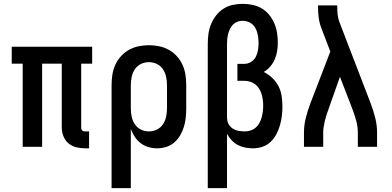

<svg xmlns="http://www.w3.org/2000/svg" viewBox="-20 -763 2040 998"><path d="M443 8H423Q399 8 376.5 2.5Q354 -3 336 -18Q318 -33 309.5 -55.5Q301 -78 301 -101V-432H199V0H98V-432H41V-520H459V-432H402V-101Q402 -97 403 -92.5Q404 -88 407 -85Q410 -82 414 -81Q418 -80 423 -80H443Z M560 215V-320Q560 -347 564 -374Q568 -401 579 -425.5Q590 -450 608.5 -470.5Q627 -491 650.5 -504Q674 -517 700.5 -522.5Q727 -528 754 -528Q781 -528 807.5 -522.5Q834 -517 857.5 -504Q881 -491 899.5 -470.5Q918 -450 929 -425.5Q940 -401 944 -374Q948 -347 948 -320V-200Q948 -176 945.5 -151.5Q943 -127 936 -104Q929 -81 916.5 -59.5Q904 -38 886 -22.5Q868 -7 844.5 0.5Q821 8 796 8Q774 8 751.5 1.5Q729 -5 711 -19Q693 -33 680.5 -52Q668 -71 660 -93V215ZM754 -80Q776 -80 795.5 -89.5Q815 -99 827 -117Q839 -135 843.5 -156.5Q848 -178 848 -200V-320Q848 -342 843.5 -363.5Q839 -385 827 -403Q815 -421 795.5 -430.5Q776 -440 754 -440Q732 -440 712.5 -430.5Q693 -421 681 -403Q669 -385 664.5 -363.5Q660 -342 660 -320V-200Q660 -178 664.5 -156.5Q669 -135 681 -117Q693 -99 712.5 -89.5Q732 -80 754 -80Z M1060 215V-535Q1060 -561 1063.5 -587Q1067 -613 1077 -637.5Q1087 -662 1103.5 -683Q1120 -704 1142 -718Q1164 -732 1190 -737.5Q1216 -743 1242 -743Q1268 -743 1293.5 -737.5Q1319 -732 1341 -719Q1363 -706 1379.5 -685.5Q1396 -665 1406 -641.5Q1416 -618 1420 -592.5Q1424 -567 1424 -541Q1424 -519 1420.5 -497Q1417 -475 1408 -454.5Q1399 -434 1384.5 -417Q1370 -400 1351 -389Q1375 -377 1395 -358Q1415 -339 1427.5 -315Q1440 -291 1444 -264Q1448 -237 1448 -209Q1448 -184 1445 -159.5Q1442 -135 1435 -111Q1428 -87 1416 -64.5Q1404 -42 1386 -25Q1368 -8 1344 0Q1320 8 1295 8Q1274 8 1254 4Q1234 0 1216 -9.5Q1198 -19 1183.5 -34.5Q1169 -50 1160 -68V215ZM1253 -80Q1268 -80 1283 -85Q1298 -90 1309.5 -100Q1321 -110 1328.5 -124Q1336 -138 1340 -152.5Q1344 -167 1346 -182.5Q1348 -198 1348 -214Q1348 -229 1346 -244Q1344 -259 1339.5 -274Q1335 -289 1327 -302Q1319 -315 1307 -324.5Q1295 -334 1280 -338.5Q1265 -343 1250 -343H1214V-431H1250Q1268 -431 1284.5 -441Q1301 -451 1309.5 -467.5Q1318 -484 1321 -502.5Q1324 -521 1324 -539Q1324 -553 1322.5 -566Q1321 -579 1317.5 -592Q1314 -605 1307.5 -617Q1301 -629 1291 -637.5Q1281 -646 1268 -650.5Q1255 -655 1242 -655Q1228 -655 1215 -650.5Q1202 -646 1192.5 -636.5Q1183 -627 1176.5 -614.5Q1170 -602 1166.5 -589Q1163 -576 1161.5 -562.5Q1160 -549 1160 -535V-150L1161 -142Q1162 -127 1171 -113.5Q1180 -100 1193 -92.5Q1206 -85 1221.5 -82.5Q1237 -80 1253 -80Z M1560 0V-74Q1560 -112 1569.5 -150Q1579 -188 1593 -225L1697 -495L1650 -618Q1640 -644 1636.5 -672Q1633 -700 1633 -728V-735H1733V-728Q1733 -708 1735 -688Q1737 -668 1744 -649L1907 -225Q1921 -188 1930.5 -150Q1940 -112 1940 -74V0H1840V-74Q1840 -104 1832 -134Q1824 -164 1813 -193L1747 -364L1687 -194Q1682 -180 1677 -165Q1672 -150 1668.5 -135Q1665 -120 1662.5 -104.5Q1660 -89 1660 -74V0Z"/></svg>

Font: Iosevka Term Curly Semibold
Style: Regular
Weight: 600
Designer: Belleve Invis
Foundry: Belleve Invis
Version: Version 32.3.0